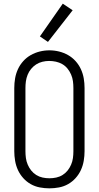

<svg xmlns="http://www.w3.org/2000/svg" viewBox="-20 -1021 540 1049"><path d="M250 8Q224 8 197.5 3Q171 -2 148 -15Q125 -28 107 -48Q89 -68 78 -92Q67 -116 62.5 -142.5Q58 -169 58 -195V-540Q58 -567 62.5 -593Q67 -619 78 -643Q89 -667 107 -687Q125 -707 148 -720Q171 -733 197 -739.5Q223 -746 250 -746Q277 -746 303 -739.5Q329 -733 352 -720Q375 -707 393 -687Q411 -667 422 -643Q433 -619 437.5 -593Q442 -567 442 -540V-195Q442 -169 437.5 -142.5Q433 -116 422 -92Q411 -68 393 -48Q375 -28 352 -15Q329 -2 302.5 3Q276 8 250 8ZM250 -47Q269 -47 287.5 -51Q306 -55 322 -65Q338 -75 349.5 -89.5Q361 -104 368.5 -121.5Q376 -139 378.5 -157.5Q381 -176 381 -195V-540Q381 -559 378.5 -577.5Q376 -596 368.5 -613.5Q361 -631 349 -646Q337 -661 320.5 -670.5Q304 -680 285.5 -684Q267 -688 248 -688Q230 -688 211.5 -683.5Q193 -679 177.5 -669Q162 -659 150 -644.5Q138 -630 131 -612.5Q124 -595 121.5 -577Q119 -559 119 -540V-195Q119 -176 121.5 -157.5Q124 -139 131.5 -121.5Q139 -104 150.5 -89.5Q162 -75 178 -65Q194 -55 212.5 -51Q231 -47 250 -47ZM242 -792 198 -822 323 -1001 377 -965Z"/></svg>

Font: Iosevka Term Light
Style: Regular
Weight: 300
Monospace: yes
Designer: Belleve Invis
Foundry: Belleve Invis
Version: Version 9.0.1; ttfautohint (v1.8.3)